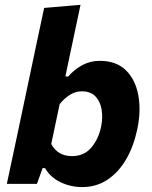

<svg xmlns="http://www.w3.org/2000/svg" viewBox="-20 -766 632 800"><path d="M322.5 13.5Q274 13.5 231.8 -7Q189.5 -27.5 167.5 -65.5H157.5L134 0H8.5Q20 -53 30.5 -103.2Q41 -153.5 54.5 -216L113 -493Q126 -555 138.5 -613.8Q151 -672.5 164 -733L315.5 -746Q303 -687 289.8 -624.5Q276.5 -562 262 -493.5L252.5 -447.5H264.5Q290 -477 323.2 -494.8Q356.5 -512.5 395.5 -512.5Q465 -512.5 505 -472.8Q545 -433 556.5 -368Q568 -303 552 -227.5Q537 -156.5 505.5 -102.2Q474 -48 427.8 -17.2Q381.5 13.5 322.5 13.5ZM280 -115.5Q330 -115.5 360.2 -150.8Q390.5 -186 401.5 -239Q409 -277 403.2 -310.5Q397.5 -344 377.2 -364.8Q357 -385.5 321 -385.5Q295 -385.5 271.8 -371.2Q248.5 -357 228.5 -332L193.5 -166Q220.5 -115.5 280 -115.5Z"/></svg>

Font: Commissioner
Style: Bold Italic
Weight: 700
Italic angle: -12°
Designer: Kostas Bartsokas
Foundry: Kostas Bartsokas
Version: Version 1.000; ttfautohint (v1.8.3)